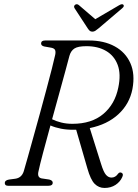

<svg xmlns="http://www.w3.org/2000/svg" viewBox="-20 -895 663 925"><path d="M569 -42Q559 -19 536.5 -4.2Q514 10.5 483.5 10.5Q456 10.5 436.2 -9.2Q416.5 -29 401 -83.5L347 -270Q341 -270 335 -270Q302 -269.5 274 -275Q246 -280.5 223 -290.5Q203.5 -219.5 187.5 -159.2Q171.5 -99 165.5 -70Q158 -40 180.5 -35.5L217.5 -30Q234 -25.5 234 -15Q234 0 213.5 0H19Q3 0 3 -13.5Q3 -26.5 23.5 -30L54 -34Q84.5 -38.5 94.5 -70Q101.5 -93 113.5 -136.5Q125.5 -180 141 -235.2Q156.5 -290.5 172.8 -350Q189 -409.5 203.8 -464.8Q218.5 -520 229.8 -563.8Q241 -607.5 246 -631Q249 -646.5 245.2 -654.2Q241.5 -662 227.5 -665L193.5 -671Q178 -674.5 178 -685.5Q178 -700 198 -700H408Q481 -700 533 -671.5Q585 -643 608.2 -590.5Q631.5 -538 618 -466Q604 -394 550.2 -344.5Q496.5 -295 412.5 -278L466.5 -106.5Q479 -65.5 490.8 -52.5Q502.5 -39.5 517 -39.5Q536 -39.5 548.5 -57.5Q555.5 -67 565 -63Q576.5 -58 569 -42ZM314.5 -626Q308 -601 294.8 -552.5Q281.5 -504 264.8 -443.2Q248 -382.5 231 -320.5Q250 -311 274.8 -304.8Q299.5 -298.5 329 -298.5Q421.5 -298.5 477.8 -346Q534 -393.5 550 -473.5Q563.5 -538 547 -582.2Q530.5 -626.5 491.2 -649.5Q452 -672.5 396.5 -672.5Q356 -672.5 338.8 -661.5Q321.5 -650.5 314.5 -626ZM455 -758.5Q446 -751 439.5 -746.8Q433 -742.5 425 -742.5Q417 -742.5 412.2 -746.8Q407.5 -751 402.5 -758.5L339.5 -855Q333 -865.5 342.5 -872.5Q351.5 -878 361 -869.5L439 -802.5L553.5 -869.5Q568 -878 574 -872.5Q581 -865.5 568.5 -855Z"/></svg>

Font: Fraunces 72pt Soft Light
Style: Italic
Weight: 300
Italic angle: -16°
Version: Version 1.000;[b76b70a41]